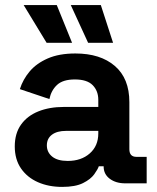

<svg xmlns="http://www.w3.org/2000/svg" viewBox="-20 -720 618 754"><path d="M224 14Q171 14 129 -4.5Q87 -23 62.5 -58.5Q38 -94 38 -145Q38 -196 62.5 -230.5Q87 -265 130.5 -282.5Q174 -300 230 -300H366V-328Q366 -363 344 -385.5Q322 -408 274 -408Q227 -408 204 -386.5Q181 -365 174 -331L58 -370Q70 -408 96.5 -439.5Q123 -471 167.5 -490.5Q212 -510 276 -510Q374 -510 431 -461Q488 -412 488 -319V-134Q488 -104 516 -104H556V0H472Q435 0 411 -18Q387 -36 387 -66V-67H368Q364 -55 350 -35.5Q336 -16 306 -1Q276 14 224 14ZM246 -88Q299 -88 332.5 -117.5Q366 -147 366 -196V-206H239Q204 -206 184 -191Q164 -176 164 -149Q164 -122 185 -105Q206 -88 246 -88ZM163 -552 73 -700H203L263 -552ZM326 -552 258 -700H376L424 -552Z"/></svg>

Font: Space Grotesk Light
Style: Bold
Weight: 700
Version: Version 2.000